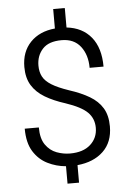

<svg xmlns="http://www.w3.org/2000/svg" viewBox="-61 -867 681 1013"><g transform="rotate(-5 279.5 -361.0)"><path d="M429.2 -179.2Q429.2 -228 396.5 -261Q363.8 -293.9 280.8 -321.8Q219.2 -341.3 174.6 -367.9Q129.9 -394.5 105.7 -433.8Q81.5 -473.1 81.5 -531.2Q81.5 -611.8 129.6 -661.9Q177.7 -711.9 259.8 -719.7V-822.8H321.3V-719.7Q404.8 -710.4 451.4 -653.3Q498 -596.2 498 -497.1H424.3Q424.3 -565.9 389.6 -610.6Q355 -655.3 289.6 -655.3Q220.7 -655.3 188.5 -619.9Q156.2 -584.5 156.2 -532.2Q156.2 -498.5 169.2 -473.9Q182.1 -449.2 214.8 -428.7Q247.6 -408.2 306.6 -388.2Q368.7 -368.2 412.8 -342Q457 -315.9 480.5 -277.1Q503.9 -238.3 503.9 -180.2Q503.9 -96.7 452.9 -48.1Q401.9 0.5 315.9 8.8V101.6H254.9V9.3Q203.6 4.9 158 -17.8Q112.3 -40.5 83.7 -86.4Q55.2 -132.3 55.2 -207H129.9Q129.9 -147.9 153.1 -115Q176.3 -82 211.4 -68.8Q246.6 -55.7 282.2 -55.7Q352.1 -55.7 390.6 -90.6Q429.2 -125.5 429.2 -179.2Z"/></g></svg>

Font: Vazirmatn UI Light
Style: Regular
Weight: 300
Designer: Saber Rastikerdar
Foundry: Saber Rastikerdar
Version: Version 33.003